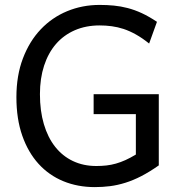

<svg xmlns="http://www.w3.org/2000/svg" viewBox="-20 -745 733 777"><path d="M622.6 -75.7Q585 -49.3 551.8 -32.2Q518.6 -15.1 487.3 -5.4Q456.1 4.4 425.8 8.3Q395.5 12.2 363.8 12.2Q294.4 12.2 236.3 -11.7Q178.2 -35.6 136 -82Q93.8 -128.4 70.1 -196Q46.4 -263.7 46.4 -351.6Q46.4 -439.5 72.8 -508.8Q99.1 -578.1 144.8 -626.2Q190.4 -674.3 251.7 -699.7Q313 -725.1 383.3 -725.1Q413.1 -725.1 440.9 -722.4Q468.8 -719.7 496.8 -712.4Q524.9 -705.1 554 -691.7Q583 -678.2 615.2 -656.7L583.5 -568.8Q556.2 -590.8 530.5 -605.2Q504.9 -619.6 480.5 -627.7Q456.1 -635.7 431.9 -638.9Q407.7 -642.1 383.3 -642.1Q327.6 -642.1 282.7 -622.6Q237.8 -603 206.5 -566.9Q175.3 -530.8 158.4 -479.2Q141.6 -427.7 141.6 -363.8Q141.6 -296.4 157.5 -242.7Q173.3 -189 203.1 -151.1Q232.9 -113.3 275.1 -93.3Q317.4 -73.2 369.6 -73.2Q391.6 -73.2 410.9 -75.4Q430.2 -77.6 449.2 -83Q468.3 -88.4 487.8 -97.2Q507.3 -106 529.8 -119.6V-283.2H358.9V-363.8H622.6Z"/></svg>

Font: Andika CyrE
Style: Regular
Weight: 400
Designer: Victor Gaultney, Annie Olsen, Julie Remington, Don Collingsworth, Eric Hays, Becca Hirsbrunner
Foundry: SIL International
Version: Version 5.000